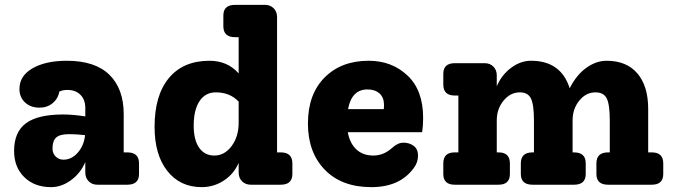

<svg xmlns="http://www.w3.org/2000/svg" viewBox="-20 -760 2772 790"><path d="M504 -133Q552 -133 552 -88V-44Q552 0 504 0H380Q359 0 345 -14Q331 -28 331 -50V-93Q311 -47 272 -18.5Q233 10 190 10Q122 10 80 -31Q38 -72 38 -139Q38 -217 87 -253Q136 -289 240 -289Q280 -289 331 -281V-315Q331 -350 311 -370Q291 -390 257 -390Q238 -390 224 -383Q219 -354 196.5 -335.5Q174 -317 143 -317Q106 -317 83 -338.5Q60 -360 60 -394Q60 -448 114 -479Q168 -510 255 -510Q371 -510 430 -452.5Q489 -395 489 -290V-133ZM241 -103Q275 -103 300.5 -132.5Q326 -162 330 -204Q294 -208 264 -208Q227 -208 211.5 -194.5Q196 -181 196 -149Q196 -129 209 -116Q222 -103 241 -103Z M1135 -133Q1183 -133 1183 -88V-44Q1183 0 1135 0H1012Q990 0 976 -14Q962 -28 962 -50V-90Q943 -45 901.5 -17.5Q860 10 810 10Q721 10 668.5 -56.5Q616 -123 616 -238Q616 -368 675 -439Q734 -510 842 -510Q916 -510 962 -458V-607H947Q899 -607 899 -652V-696Q899 -740 947 -740H1071Q1092 -740 1106 -726Q1120 -712 1120 -690V-133ZM862 -120Q904 -120 933 -159Q962 -198 962 -255V-342Q926 -380 868 -380Q825 -380 801 -344Q777 -308 777 -243Q777 -184 799.5 -152Q822 -120 862 -120Z M1721 -275Q1721 -242 1717 -216H1411Q1419 -171 1446 -145.5Q1473 -120 1516 -120Q1559 -120 1594 -152Q1617 -173 1640 -173Q1665 -173 1682.5 -159.5Q1700 -146 1700 -120Q1700 -91 1682 -68Q1625 10 1508 10Q1386 10 1316.5 -61.5Q1247 -133 1247 -252Q1247 -372 1315.5 -441Q1384 -510 1497 -510Q1592 -510 1656.5 -449.5Q1721 -389 1721 -275ZM1492 -392Q1427 -392 1412 -311H1559Q1560 -317 1560 -328Q1560 -359 1541.5 -375.5Q1523 -392 1492 -392Z M2662 -133Q2709 -133 2709 -88V-44Q2709 0 2662 0H2482Q2434 0 2434 -44V-88Q2434 -133 2482 -133H2489V-264Q2489 -330 2476.5 -355Q2464 -380 2430 -380Q2391 -380 2363.5 -346Q2336 -312 2336 -265V-133H2342Q2390 -133 2390 -88V-44Q2390 0 2342 0H2171Q2123 0 2123 -44V-88Q2123 -133 2171 -133H2177V-264Q2177 -330 2164.5 -355Q2152 -380 2119 -380Q2080 -380 2052 -346Q2024 -312 2024 -265V-133H2031Q2078 -133 2078 -88V-44Q2078 0 2031 0H1851Q1804 0 1804 -44V-88Q1804 -133 1851 -133H1866V-367H1851Q1804 -367 1804 -412V-456Q1804 -500 1851 -500H1975Q1996 -500 2010 -486Q2024 -472 2024 -450V-405Q2044 -452 2083 -481Q2122 -510 2165 -510Q2288 -510 2324 -397Q2352 -452 2392.5 -481Q2433 -510 2476 -510Q2558 -510 2602.5 -458Q2647 -406 2647 -312V-133Z"/></svg>

Font: Solway ExtraBold
Style: Regular
Weight: 800
Designer: Mariya V. Pigoulevskaya
Foundry: The Northern Block Ltd.
Version: Version 1.000;hotconv 1.0.109;makeotfexe 2.5.65596